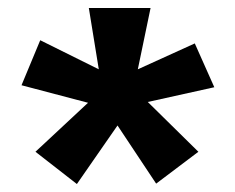

<svg xmlns="http://www.w3.org/2000/svg" viewBox="-20 -565 590 482"><path d="M173 -103 69 -184 201 -307 34 -351 81 -464 228 -391 203 -545H358L326 -391L469 -456L518 -346L351 -309L478 -184L372 -104L275 -250Z"/></svg>

Font: Inconsolata SemiExpanded ExtraBold
Style: Regular
Weight: 800
Width: 6
Monospace: yes
Designer: Raph Levien, Cyreal, Brenton Simpson
Foundry: Raph Levien, Cyreal, Google
Version: Version 3.001; ttfautohint (v1.8.2.53-6de2)